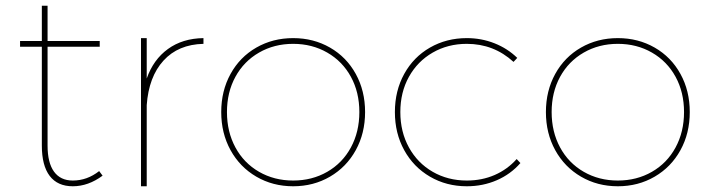

<svg xmlns="http://www.w3.org/2000/svg" viewBox="-20 -650 2479 670"><path d="M338 -37Q288 0 234 0Q181 0 153.5 -36Q126 -72 126 -142V-487H50V-507H126V-630H146V-507H328V-487H146V-142Q146 -82 168.5 -51Q191 -20 234 -20Q284 -20 326 -53Z M690 -517V-497Q602 -495 550.5 -438.5Q499 -382 492 -283V0H472V-517H492V-376Q515 -442 566 -479Q617 -516 690 -517Z M1254 -259Q1254 -185 1221.5 -126Q1189 -67 1131.5 -33.5Q1074 0 1003 0Q932 0 874.5 -33.5Q817 -67 784.5 -126Q752 -185 752 -259Q752 -333 784.5 -392Q817 -451 874.5 -484Q932 -517 1003 -517Q1074 -517 1131.5 -484Q1189 -451 1221.5 -392Q1254 -333 1254 -259ZM772 -259Q772 -190 801.5 -135.5Q831 -81 884 -50.5Q937 -20 1003 -20Q1069 -20 1122 -50.5Q1175 -81 1204.5 -135.5Q1234 -190 1234 -259Q1234 -328 1204.5 -382Q1175 -436 1122 -466.5Q1069 -497 1003 -497Q937 -497 884 -466.5Q831 -436 801.5 -382Q772 -328 772 -259Z M1609 -497Q1543 -497 1490 -466.5Q1437 -436 1407 -382Q1377 -328 1377 -259Q1377 -190 1407 -135.5Q1437 -81 1490 -50.5Q1543 -20 1609 -20Q1662 -20 1706.5 -39.5Q1751 -59 1783 -95L1796 -81Q1762 -42 1713.5 -21Q1665 0 1609 0Q1538 0 1480.5 -33.5Q1423 -67 1390.5 -126Q1358 -185 1358 -259Q1358 -333 1390.5 -392Q1423 -451 1480.5 -484Q1538 -517 1609 -517Q1660 -517 1705.5 -499Q1751 -481 1785 -448L1772 -434Q1703 -497 1609 -497Z M2387 -259Q2387 -185 2354.5 -126Q2322 -67 2264.5 -33.5Q2207 0 2136 0Q2065 0 2007.5 -33.5Q1950 -67 1917.5 -126Q1885 -185 1885 -259Q1885 -333 1917.5 -392Q1950 -451 2007.5 -484Q2065 -517 2136 -517Q2207 -517 2264.5 -484Q2322 -451 2354.5 -392Q2387 -333 2387 -259ZM1905 -259Q1905 -190 1934.5 -135.5Q1964 -81 2017 -50.5Q2070 -20 2136 -20Q2202 -20 2255 -50.5Q2308 -81 2337.5 -135.5Q2367 -190 2367 -259Q2367 -328 2337.5 -382Q2308 -436 2255 -466.5Q2202 -497 2136 -497Q2070 -497 2017 -466.5Q1964 -436 1934.5 -382Q1905 -328 1905 -259Z"/></svg>

Font: Gontserrat Thin
Style: Regular
Weight: 250
Designer: Julieta Ulanovsky
Foundry: Julieta Ulanovsky
Version: Version 6.001